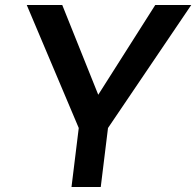

<svg xmlns="http://www.w3.org/2000/svg" viewBox="-20 -748 785 768"><path d="M745 -728 412 -236 383 0H266L295 -236L87 -728H229L373 -369L601 -728Z"/></svg>

Font: Josefin Sans SemiBold
Style: Italic
Weight: 600
Italic angle: -7°
Designer: Santiago Orozco
Foundry: Typemade
Version: Version 2.000